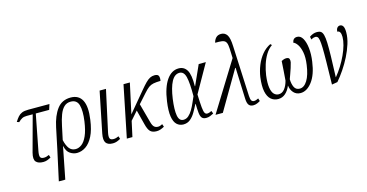

<svg xmlns="http://www.w3.org/2000/svg" viewBox="-95 -1229 3680 1926"><g transform="rotate(-15 1744.5 -266.0)"><path d="M217 10Q165 10 142 -16Q119 -42 136 -108L237 -480H175Q146 -480 127 -470.5Q108 -461 86 -439L63 -447Q81 -476 98.5 -496Q116 -516 140.5 -526Q165 -536 206 -536H426L408 -480H269L197 -109Q189 -67 196 -48.5Q203 -30 234 -30Q259 -30 288 -44L297 -15Q278 -4 258.5 3Q239 10 217 10Z M430 -293Q454 -408 505 -476Q556 -544 647 -544Q731 -544 765.5 -477.5Q800 -411 781 -278Q767 -175 735 -112Q703 -49 659.5 -19.5Q616 10 567 10Q531 10 496.5 -12.5Q462 -35 450 -92H448L383 238H316L386 -83ZM564 -31Q597 -31 628 -54.5Q659 -78 683 -132Q707 -186 720 -277Q735 -384 718 -444Q701 -504 637 -504Q595 -504 567.5 -477.5Q540 -451 522 -403.5Q504 -356 491 -293L461 -152Q474 -93 498.5 -62Q523 -31 564 -31Z M940 10Q888 10 868 -18.5Q848 -47 861 -113L947 -536H1013L920 -109Q911 -67 918.5 -48.5Q926 -30 957 -30Q982 -30 1011 -44L1020 -15Q1001 -4 981.5 3Q962 10 940 10Z M1086 0 1195 -536H1261L1193 -223L1367 -431Q1401 -472 1425 -496Q1449 -520 1470.5 -531Q1492 -542 1518 -542Q1553 -542 1560.5 -522Q1568 -502 1562 -472Q1515 -471 1487.5 -465.5Q1460 -460 1438 -444Q1416 -428 1386 -394L1301 -299L1355 -100Q1365 -62 1380.5 -48Q1396 -34 1420 -34Q1433 -34 1442 -37.5Q1451 -41 1466 -48L1476 -19Q1458 -9 1438 -1.5Q1418 6 1396 6Q1352 6 1330 -15.5Q1308 -37 1294 -94L1255 -246L1179 -160L1144 0Z M1673 10Q1633 10 1605 -16Q1577 -42 1567.5 -100.5Q1558 -159 1572 -257Q1592 -398 1643.5 -472Q1695 -546 1769 -546Q1825 -546 1854 -498.5Q1883 -451 1881 -331H1884L1976 -536H2050L1885 -244Q1888 -155 1892.5 -109.5Q1897 -64 1906 -49Q1915 -34 1930 -34Q1941 -34 1953.5 -38Q1966 -42 1977 -48L1988 -19Q1972 -10 1952 -2Q1932 6 1911 6Q1880 6 1866 -10.5Q1852 -27 1848 -63Q1844 -99 1843 -158H1840Q1819 -116 1796.5 -77.5Q1774 -39 1744 -14.5Q1714 10 1673 10ZM1685 -35Q1715 -35 1738.5 -56Q1762 -77 1780.5 -108.5Q1799 -140 1814 -175Q1829 -210 1842 -238Q1843 -375 1827.5 -438Q1812 -501 1766 -501Q1715 -501 1682.5 -440.5Q1650 -380 1634 -266Q1619 -156 1629.5 -95.5Q1640 -35 1685 -35Z M2007 0 2320 -506 2318 -564Q2317 -613 2312.5 -641Q2308 -669 2295 -681.5Q2282 -694 2257 -697Q2232 -700 2191 -699Q2196 -727 2215.5 -748.5Q2235 -770 2270 -770Q2309 -770 2331 -738Q2353 -706 2356 -618L2380 -97Q2382 -60 2391 -47Q2400 -34 2417 -34Q2429 -34 2440.5 -38.5Q2452 -43 2463 -48L2472 -19Q2460 -11 2440 -2.5Q2420 6 2399 6Q2367 6 2352 -15Q2337 -36 2336 -85L2324 -403H2319L2083 0Z M2539 -249Q2548 -310 2571.5 -368.5Q2595 -427 2632.5 -472.5Q2670 -518 2721 -543L2735 -530Q2695 -502 2668 -457Q2641 -412 2624.5 -359Q2608 -306 2600 -252Q2590 -173 2597.5 -125Q2605 -77 2625.5 -56Q2646 -35 2674 -35Q2710 -35 2735.5 -67Q2761 -99 2774 -150Q2778 -197 2781.5 -250Q2785 -303 2788 -350Q2798 -356 2812 -360.5Q2826 -365 2838 -365Q2865 -365 2870.5 -348.5Q2876 -332 2872 -313Q2867 -291 2856.5 -258.5Q2846 -226 2835 -196Q2824 -166 2819 -152Q2820 -102 2836.5 -68.5Q2853 -35 2893 -35Q2938 -35 2972 -90Q3006 -145 3020 -247Q3031 -324 3020.5 -377.5Q3010 -431 2989 -461Q2968 -491 2948 -497Q2956 -544 2999 -544Q3035 -544 3057 -505.5Q3079 -467 3086 -403.5Q3093 -340 3082 -264Q3064 -132 3009.5 -61Q2955 10 2889 10Q2845 10 2817.5 -20.5Q2790 -51 2785 -96Q2765 -47 2732.5 -18.5Q2700 10 2657 10Q2613 10 2582 -17Q2551 -44 2539 -101Q2527 -158 2539 -249Z M3125 -511Q3142 -524 3162.5 -531.5Q3183 -539 3205 -539Q3229 -539 3244 -529Q3259 -519 3267 -490.5Q3275 -462 3277 -408Q3279 -354 3277 -267.5Q3275 -181 3270 -53H3272Q3306 -94 3336.5 -143Q3367 -192 3390.5 -243Q3414 -294 3427 -341Q3440 -388 3440 -425Q3440 -491 3402 -490Q3404 -516 3415.5 -529.5Q3427 -543 3444 -543Q3465 -543 3476.5 -523.5Q3488 -504 3488 -461Q3488 -404 3468.5 -342Q3449 -280 3418 -218.5Q3387 -157 3349 -101Q3311 -45 3273 -1L3214 9Q3217 -131 3218.5 -223.5Q3220 -316 3218.5 -370.5Q3217 -425 3212 -452Q3207 -479 3198 -487.5Q3189 -496 3176 -496Q3167 -496 3156.5 -493Q3146 -490 3132 -481Z"/></g></svg>

Font: Noto Serif ExtraCondensed Light
Style: Italic
Weight: 300
Width: 2
Italic angle: -12°
Designer: Monotype Design Team
Foundry: Monotype Imaging Inc.
Version: Version 2.014; ttfautohint (v1.8.4.7-5d5b)